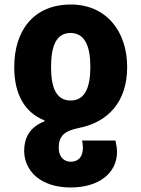

<svg xmlns="http://www.w3.org/2000/svg" viewBox="-20 -580 626 850"><path d="M294 -560C128 -560 43 -444 43 -283C43 -163 89 -82 177 -47V-43C108 -16 87 35 87 87C87 176 159 250 293 250C418 250 498 186 498 93C498 76 495 60 491 42H343C346 53 347 65 347 75C347 112 328 136 294 136C259 136 240 110 240 74C240 24 263 -1 332 -14C459 -40 543 -130 543 -283C543 -445 447 -560 294 -560ZM292 -434C354 -434 380 -378 380 -284C380 -189 354 -135 293 -135C230 -135 206 -190 206 -283C206 -378 230 -434 292 -434Z"/></svg>

Font: Noto Sans Georgian SemiCondensed ExtraBold
Style: Regular
Weight: 800
Width: 4
Designer: Monotype Design Team, Akaki Razmadze
Foundry: Google LLC
Version: Version 2.005